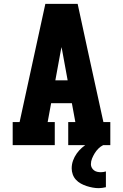

<svg xmlns="http://www.w3.org/2000/svg" viewBox="-20 -755 640 999"><path d="M46 0V-120H82L216 -735H384L437 -490L518 -120H554V0H335V-120H372L354 -218H246L228 -120H265V0ZM268 -337H332L304 -490Q303 -495 302 -500Q301 -505 300 -510Q299 -505 298 -500Q297 -495 296 -490ZM494 224Q478 224 462 221Q446 218 430.5 213Q415 208 400.5 200Q386 192 375 180Q364 168 358.5 152.5Q353 137 353 121Q353 100 360 80.5Q367 61 379 44Q391 27 406.5 13.5Q422 0 440 -10.5Q458 -21 477.5 -28.5Q497 -36 517 -40V0Q503 7 492 18Q481 29 473 42Q465 55 459 69.5Q453 84 453 100Q453 109 457.5 117.5Q462 126 469.5 131.5Q477 137 486 139Q495 141 505 141Q511 141 518 140Q525 139 531 137V219Q522 221 512.5 222.5Q503 224 494 224Z"/></svg>

Font: Iosevka Etoile Heavy
Style: Regular
Weight: 900
Designer: Belleve Invis
Foundry: Belleve Invis
Version: Version 22.1.2; ttfautohint (v1.8.4)